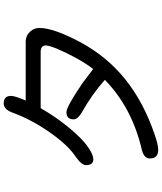

<svg xmlns="http://www.w3.org/2000/svg" viewBox="61 -876 877 1040"><g transform="rotate(-90 500.0 -355.5)"><path d="M774.4 -545.9Q774.4 -574.2 739.3 -574.2H434.6Q371.1 -463.9 291 -377.9Q252 -335.9 216.3 -312.5Q180.7 -289.1 157.2 -289.1Q126 -289.1 126 -329.1Q126 -352.5 171.9 -384.8Q234.4 -425.8 304.2 -525.9Q374 -626 411.1 -728.5Q428.7 -774.4 460 -774.4Q501 -774.4 501 -735.4Q501 -711.9 475.6 -655.3H793Q828.1 -655.3 850.6 -629.9Q869.1 -608.4 869.1 -581.1Q869.1 -504.9 793 -361.3Q715.8 -216.8 591.8 -116.7Q467.8 -16.6 290 43.9Q235.4 62.5 209 62.5Q162.1 62.5 162.1 16.6Q162.1 -14.6 210 -26.4Q438.5 -80.1 587.9 -226.6Q508.8 -296.9 411.1 -351.6Q374 -374 374 -395.5Q374 -434.6 413.1 -434.6Q442.4 -434.6 570.3 -347.7L646.5 -290Q675.8 -327.1 705.6 -381.3Q735.4 -435.5 754.9 -482.4Q774.4 -529.3 774.4 -545.9Z"/></g></svg>

Font: FakePearl
Style: Regular
Weight: 400
Version: Version 1.2